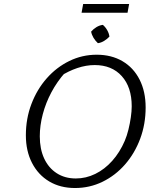

<svg xmlns="http://www.w3.org/2000/svg" viewBox="-20 -937 796 965"><path d="M357 8Q283 8 227.5 -25Q172 -58 141 -118Q110 -178 110 -257Q110 -341 138 -414.5Q166 -488 215 -543.5Q264 -599 328.5 -630.5Q393 -662 466 -662Q540 -662 595.5 -629.5Q651 -597 681.5 -537Q712 -477 712 -397Q712 -313 684.5 -239.5Q657 -166 608.5 -110.5Q560 -55 495.5 -23.5Q431 8 357 8ZM361 -40Q412 -40 459 -63Q506 -86 544 -128.5Q582 -171 607 -229Q618 -255 625.5 -285.5Q633 -316 637.5 -347Q642 -378 642 -403Q642 -499 592 -554.5Q542 -610 456 -610Q413 -610 368.5 -595Q324 -580 282 -553L308 -573Q267 -527 238.5 -473.5Q210 -420 195 -363Q180 -306 180 -252Q180 -188 202 -140.5Q224 -93 265 -66.5Q306 -40 361 -40ZM390 -873 398 -917H629L621 -873ZM497 -812Q510 -801 519 -785Q528 -769 530 -753Q519 -741 503.5 -731.5Q488 -722 472 -720Q459 -732 450 -747Q441 -762 438 -778Q449 -791 464.5 -800.5Q480 -810 497 -812Z"/></svg>

Font: Piazzolla 8pt ExtraLight
Style: Italic
Weight: 250
Italic angle: -11.3°
Designer: Juan Pablo del Peral
Foundry: Huerta Tipografica
Version: Version 2.001